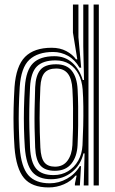

<svg xmlns="http://www.w3.org/2000/svg" viewBox="-20 -820 508 849"><path d="M417 0H394V-800H417ZM371.2 0H350.2L354 -141.8H349Q337.2 -90.5 298 -59Q258.8 -27.5 205.8 -27.5Q150.2 -27.5 122.9 -59.6Q95.5 -91.8 89.8 -167.8Q87 -210.2 86 -253.2Q85 -296.2 86 -341.5Q87 -386.8 90 -435.8Q95 -509.5 126.1 -540.5Q157.2 -571.5 220.8 -571.5Q267.2 -571.5 299.4 -542.9Q331.5 -514.2 346 -466.2H351.5L348.2 -614.8V-800H371.2ZM216.8 -45.8Q252.8 -45.8 280.8 -62.8Q308.8 -79.8 325.8 -109.6Q342.8 -139.5 344.8 -178Q347 -220.5 348 -264.4Q349 -308.2 348.5 -349.4Q348 -390.5 345.5 -424.5Q342.5 -462.8 327.5 -491.6Q312.5 -520.5 286.8 -536.8Q261 -553 225.5 -553Q170 -553 143.1 -526.2Q116.2 -499.5 112.8 -434.8Q110.2 -382.2 109.6 -338.8Q109 -295.2 109.9 -254.1Q110.8 -213 112.8 -167.5Q116 -102.2 140.1 -74Q164.2 -45.8 216.8 -45.8ZM222.8 -64.8Q178.5 -64.8 158.2 -88.8Q138 -112.8 135.5 -168Q133.5 -213.5 132.9 -255.1Q132.2 -296.8 133 -340.2Q133.8 -383.8 135.5 -434.5Q137.8 -486.2 158.4 -511Q179 -535.8 228.2 -535.8Q274.8 -535.8 297.6 -506.9Q320.5 -478 323.2 -425Q325 -391.5 325.6 -350.4Q326.2 -309.2 325.6 -265Q325 -220.8 323 -178Q320.5 -127.2 295.5 -96Q270.5 -64.8 222.8 -64.8ZM223 -83Q259 -83 278.4 -109.4Q297.8 -135.8 300.2 -178.2Q302 -211.8 302.8 -254.1Q303.5 -296.5 303 -341Q302.5 -385.5 300.2 -424.8Q297.8 -471.8 280 -494.4Q262.2 -517 228.5 -517Q194 -517 177.4 -498.4Q160.8 -479.8 158.5 -435.2Q155 -359.8 155.1 -297.8Q155.2 -235.8 158.5 -167.8Q160.8 -121.2 176.1 -102.1Q191.5 -83 223 -83ZM195 8.8Q120.5 8.8 86 -32.9Q51.5 -74.5 44.2 -167.5Q41.2 -212.5 40.2 -254.9Q39.2 -297.2 40.2 -341.2Q41.2 -385.2 44.2 -435.2Q51 -528.5 90.9 -568.6Q130.8 -608.8 208.5 -608.8Q245.8 -608.8 273.5 -593.9Q301.2 -579 316.2 -557.5H321.8L302.5 -676V-800H326.8V-655.5L339 -520.5L331.5 -520.8Q311.5 -556 280.6 -573.1Q249.8 -590.2 215.2 -590.2Q146.8 -590.2 109.9 -555.9Q73 -521.5 67.2 -435.2Q64.2 -385 63.2 -340.1Q62.2 -295.2 63.4 -252.8Q64.5 -210.2 67.2 -167Q73.8 -81.5 105.1 -45.5Q136.5 -9.5 200.2 -9.5Q240.2 -9.5 276.5 -30Q312.8 -50.5 333 -85.5H338.2L333.2 0H311.2V-7.8L318.8 -43.5H314Q294.8 -19.2 262.8 -5.2Q230.8 8.8 195 8.8Z"/></svg>

Font: Big Shoulders Inline Text Thin
Style: Bold
Weight: 700
Version: Version 2.002